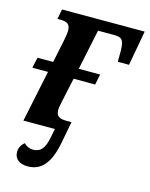

<svg xmlns="http://www.w3.org/2000/svg" viewBox="-111 -608 686 877"><g transform="rotate(15 231.5 -169.5)"><path d="M105 197C170 197 209 152 228 50L247 -50H223C194 -50 174 -56 174 -88C174 -96 175 -105 179 -123L205 -244H307L317 -294H216L256 -485H332C375 -485 382 -470 380 -397V-371H433L463 -536H72L63 -489H77C109 -489 124 -479 124 -450C124 -439 121 -418 117 -400L95 -294H21L10 -244H84L33 0H182L173 44C163 97 143 117 110 117C91 117 78 110 66 98C51 110 42 126 42 146C42 179 68 197 105 197Z"/></g></svg>

Font: Noto Serif Condensed SemiBold
Style: Italic
Weight: 600
Width: 3
Italic angle: -12°
Designer: Monotype Design Team
Foundry: Monotype Imaging Inc.
Version: Version 2.014